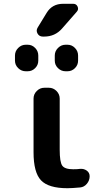

<svg xmlns="http://www.w3.org/2000/svg" viewBox="-20 -983 532 1013"><path d="M402 -92Q422 -94 437.5 -83Q453 -72 453 -53Q453 -31 438.5 -13.5Q424 4 403 6Q359 10 336 10Q236 10 196.5 -31.5Q157 -73 157 -180V-463Q157 -486 174 -503Q191 -520 214 -520H238Q261 -520 278 -503Q295 -486 295 -463V-193Q295 -128 308.5 -109Q322 -90 366 -90Q390 -90 402 -92ZM336 -747Q359 -747 375.5 -730Q392 -713 392 -690V-663Q392 -640 375.5 -623.5Q359 -607 336 -607H326Q303 -607 286 -623.5Q269 -640 269 -663V-690Q269 -713 286 -730Q303 -747 326 -747ZM116 -607Q93 -607 76 -623.5Q59 -640 59 -663V-690Q59 -713 76 -730Q93 -747 116 -747H126Q149 -747 165.5 -730Q182 -713 182 -690V-663Q182 -640 165.5 -623.5Q149 -607 126 -607ZM366 -963Q383 -963 389.5 -948Q396 -933 385 -921L307 -832Q270 -790 213 -790H206Q187 -790 178 -806Q169 -822 179 -838L226 -915Q255 -963 313 -963Z"/></svg>

Font: Rounded Mplus 1c Bold
Style: Bold
Weight: 700
Version: Version 1.059.20150529